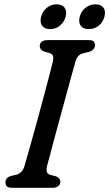

<svg xmlns="http://www.w3.org/2000/svg" viewBox="-20 -890 518 910"><path d="M202.5 -101Q198.5 -82.5 202.8 -73.5Q207 -64.5 219 -61L243.5 -55Q266 -47 266 -29Q266 -15.5 256 -7.8Q246 0 230 0H36Q18.5 0 12.2 -7Q6 -14 6 -25.5Q5.5 -48 32 -56L55.5 -61.5Q85.5 -68.5 96 -103Q101 -120 111.5 -156.8Q122 -193.5 135.5 -242.2Q149 -291 163.5 -344.2Q178 -397.5 191.5 -448Q205 -498.5 215.5 -538.5Q226 -578.5 231 -600.5Q234 -616 231 -625.2Q228 -634.5 213.5 -639L191.5 -645Q168.5 -653.5 168.5 -671.5Q168.5 -700 208 -700H400.5Q418 -700 424 -693.5Q430 -687 430 -676Q430 -653 401.5 -644L374.5 -637.5Q347 -630.5 338.5 -601Q332 -578 320.2 -535.8Q308.5 -493.5 294.2 -441Q280 -388.5 265 -334Q250 -279.5 237 -230.8Q224 -182 214.8 -147.2Q205.5 -112.5 202.5 -101ZM217.5 -752Q191 -752 179.5 -768.2Q168 -784.5 175 -811Q182 -837 202 -853.2Q222 -869.5 248.5 -869.5Q275 -869.5 286.5 -853.2Q298 -837 291 -811Q284 -785 264 -768.5Q244 -752 217.5 -752ZM401 -752Q374 -752 362.5 -768.2Q351 -784.5 358 -811Q365 -837 385.2 -853.2Q405.5 -869.5 432 -869.5Q459 -869.5 470.5 -853.2Q482 -837 475 -811Q468 -785 448 -768.5Q428 -752 401 -752Z"/></svg>

Font: Fraunces 72pt SuperSoft
Style: Italic
Weight: 400
Italic angle: -16°
Version: Version 1.000;[b76b70a41]